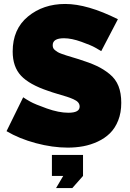

<svg xmlns="http://www.w3.org/2000/svg" viewBox="-20 -736 657 969"><path d="M491 -478Q479 -485 460 -496Q441 -507 391 -525Q341 -543 303 -543Q246 -543 246 -508Q246 -500 248.5 -494Q251 -488 258 -482.5Q265 -477 271.5 -473Q278 -469 292 -464Q306 -459 315.5 -456Q325 -453 345 -447Q365 -441 378 -437Q432 -420 467.5 -403.5Q503 -387 533.5 -362Q564 -337 578 -301.5Q592 -266 592 -217Q592 -167 576.5 -128Q561 -89 535 -63.5Q509 -38 473.5 -21.5Q438 -5 400.5 2Q363 9 322 9Q245 9 161 -13.5Q77 -36 13 -74L97 -245Q110 -236 133 -223Q156 -210 216.5 -188.5Q277 -167 325 -167Q382 -167 382 -198Q382 -210 374.5 -219Q367 -228 350 -235.5Q333 -243 317 -248Q301 -253 272 -261.5Q243 -270 224 -277Q128 -309 86 -354Q44 -399 44 -476Q44 -589 121 -652.5Q198 -716 309 -716Q421 -716 575 -639ZM263 213 299 152H242V46H399V152L345 213Z"/></svg>

Font: Raleway-v4020 Black
Style: Regular
Weight: 900
Designer: Matt McInerney, Pablo Impallari, Rodrigo Fuenzalida
Foundry: Matt McInerney, Pablo Impallari, Rodrigo Fuenzalida
Version: Version 4.020;PS 004.020;hotconv 1.0.88;makeotf.lib2.5.64775